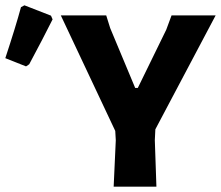

<svg xmlns="http://www.w3.org/2000/svg" viewBox="-43 -703 832 723"><path d="M36 -676 49 -683 149 -644 155 -630Q118 -556 67 -461L55 -453L-23 -484Q16 -602 36 -676ZM769 -645 542 -216 540 -175 546 0H385L393 -175L391 -210L186 -645H357L372 -597L466 -372H476L583 -591L603 -645Z"/></svg>

Font: Alegreya Sans ExtraBold
Style: Regular
Weight: 800
Designer: Juan Pablo del Peral
Foundry: Huerta Tipografica
Version: Version 2.007